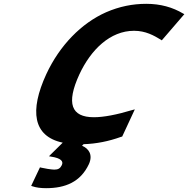

<svg xmlns="http://www.w3.org/2000/svg" viewBox="-20 -744 984 1004"><path d="M417 10C483 8 548 -5 612 -28L619 -30L685 -172L673 -169C590 -144 522 -131 471 -131C352 -131 325 -203 395 -355C455 -484 556 -583 681 -583C742 -583 785 -558 820 -537L826 -533L944 -670L938 -673C883 -706 819 -724 745 -724C673 -724 604 -710 535 -680C406 -623 292 -507 222 -356C134 -165 152 -31 308 2L236 73L247 75C300 83 313 100 303 120C295 136 285 143 264 143C249 143 208 136 197 133L189 131L143 228L149 230C169 237 194 240 221 240C321 240 401 208 445 114C467 65 444 33 409 18Z"/></svg>

Font: Passageway
Style: BdSuIt
Weight: 700
Foundry: Ascender Corporation
Version: Version 1.11